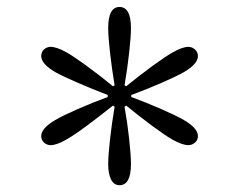

<svg xmlns="http://www.w3.org/2000/svg" viewBox="-20 -861 710 557"><path d="M326.7 -323.7Q310.5 -323.7 302.2 -340.1Q293.9 -356.4 293.9 -385.3Q293.9 -410.2 299.1 -456.3Q304.2 -502.4 312.5 -551.3L307.6 -554.7Q270.5 -524.9 232.7 -496.8Q194.8 -468.8 172.4 -456.1Q144 -439.9 127 -439.9Q116.2 -439.9 107.9 -447.3Q99.6 -454.6 99.6 -466.3Q99.6 -488.8 140.1 -512.7Q161.6 -525.4 203.9 -543.9Q246.1 -562.5 292.5 -579.6V-585.4Q248 -602.5 205.1 -621.1Q162.1 -639.6 140.1 -651.9Q99.6 -675.8 99.6 -698.2Q99.6 -710.4 107.9 -717.8Q116.2 -725.1 127 -725.1Q144 -725.1 172.4 -709.5Q193.8 -697.3 231.4 -669.9Q269 -642.6 307.6 -610.8L312.5 -613.3Q304.7 -660.2 299.3 -707Q293.9 -753.9 293.9 -779.3Q293.9 -840.8 326.7 -840.8Q359.9 -840.8 359.9 -779.3Q359.9 -754.4 354.7 -708.3Q349.6 -662.1 341.3 -613.3L346.2 -610.8Q383.3 -641.1 420.9 -668.7Q458.5 -696.3 481 -709Q509.3 -725.1 526.4 -725.1Q537.1 -725.1 545.7 -717.5Q554.2 -710 554.2 -698.2Q554.2 -675.8 513.7 -651.9Q492.2 -639.6 449.7 -621.1Q407.2 -602.5 360.8 -585.4V-579.6Q405.8 -563 448.7 -544.2Q491.7 -525.4 513.7 -512.7Q554.2 -488.8 554.2 -466.3Q554.2 -454.6 545.7 -447.3Q537.1 -439.9 526.4 -439.9Q509.3 -439.9 481 -455.6Q459.5 -467.8 422.1 -495.4Q384.8 -522.9 346.2 -554.7L341.3 -551.3Q349.6 -504.9 354.7 -458Q359.9 -411.1 359.9 -385.3Q359.9 -323.7 326.7 -323.7Z"/></svg>

Font: Pinar-DS1-FD Regular
Style: Regular
Weight: 400
Designer: Amin Abedi
Version: Version 3.000